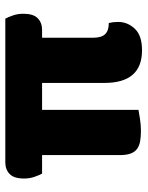

<svg xmlns="http://www.w3.org/2000/svg" viewBox="62 -592 542 705"><g transform="rotate(-90 332.5 -239.0)"><path d="M48 -355Q42 -366 36 -383.5Q30 -401 30 -421Q30 -458 46.5 -474Q63 -490 89 -490H617Q623 -479 629 -461.5Q635 -444 635 -424Q635 -387 618.5 -371Q602 -355 576 -355H547V-167Q547 -137 560 -123.5Q573 -110 601 -110Q605 -94 605 -76Q605 -41 580 -14.5Q555 12 501 12Q381 12 381 -126V-355H282V-1Q272 1 249 4.5Q226 8 205 8Q183 8 166.5 5Q150 2 138.5 -6.5Q127 -15 121.5 -30.5Q116 -46 116 -70V-355Z"/></g></svg>

Font: Baloo Thambi
Style: Regular
Weight: 400
Designer: Aadarsh Rajan and Ek Type
Foundry: Ek Type
Version: Version 1.100;PS 1.000;hotconv 1.0.88;makeotf.lib2.5.647800;